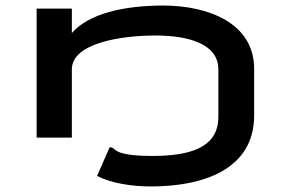

<svg xmlns="http://www.w3.org/2000/svg" viewBox="-20 -496 1040 692"><path d="M524 176C712 176 896 115 896 -80V-248C896 -413 730 -476 568 -476C426 -476 300 -447 239 -377V-465H112V0H239V-246C239 -340 414 -368 540 -368C664 -368 767 -336 767 -246V-75C767 38 662 66 528 66C374 66 402 33 375 35L330 138C379 164 454 176 524 176Z"/></svg>

Font: Inconsolata UltraExpanded
Style: Bold
Weight: 700
Width: 9
Monospace: yes
Designer: Raph Levien, Cyreal, Brenton Simpson
Foundry: Raph Levien, Cyreal, Google
Version: Version 3.100